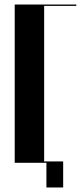

<svg xmlns="http://www.w3.org/2000/svg" viewBox="-20 -719 357 848"><path d="M45 -699H317V-693H175V0H45ZM161 -6H259V109H185V0H161Z"/></svg>

Font: Moniqa Black Display
Style: Regular
Weight: 900
Designer: Rajesh Rajput
Foundry: Rajesh Rajput
Version: Version 1.000